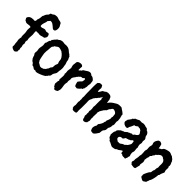

<svg xmlns="http://www.w3.org/2000/svg" viewBox="136 -1878 3028 3028"><g transform="rotate(45 1649.5 -364.5)"><path d="M438 -627.9Q425.3 -627.9 412.8 -638.4Q400.4 -648.9 386 -661.9Q371.6 -674.8 354.7 -685.3Q337.9 -695.8 315.9 -695.8Q305.2 -695.8 301.3 -692.1Q297.4 -688.5 293 -680.2Q290 -673.3 283.2 -668.7Q276.4 -664.1 273.9 -657.2Q272.5 -651.9 272.5 -646Q272.5 -640.1 271 -633.8Q268.1 -623 264.4 -613Q260.7 -603 257.6 -592.8Q254.4 -582.5 252.2 -572Q250 -561.5 250 -549.8Q250 -543.9 250.5 -538.6Q251 -533.2 252 -527.8Q260.7 -522 272 -522Q280.8 -522 288.8 -524.4Q296.9 -526.9 304.9 -530Q313 -533.2 321.5 -535.6Q330.1 -538.1 338.9 -538.1Q349.6 -538.1 359.6 -533Q369.6 -527.8 380.9 -527.8Q390.1 -527.8 398.4 -531Q406.7 -534.2 416 -534.2Q424.3 -534.2 432.1 -527.8Q434.1 -526.9 437 -521.7Q439.9 -516.6 442.4 -510Q444.8 -503.4 446.5 -497.1Q448.2 -490.7 448.2 -487.8Q448.2 -472.7 439.9 -459.2Q431.6 -445.8 421.9 -435.1H419.9Q409.7 -435.1 399.7 -432.4Q389.6 -429.7 379.9 -426.5Q370.1 -423.3 360.4 -420.7Q350.6 -418 339.8 -418Q331.1 -418 322 -419.9Q313 -421.9 304.2 -421.9Q293 -421.9 281 -419.9Q269 -418 257.8 -421.9Q254.9 -413.1 254.9 -402.8Q254.9 -387.2 258.1 -371.3Q261.2 -355.5 261.2 -339.8Q261.2 -321.3 259 -303Q256.8 -284.7 256.8 -266.1Q256.8 -254.9 258.5 -243.7Q260.3 -232.4 264.2 -222.2Q261.7 -213.9 259.8 -206.1Q257.8 -198.2 257.8 -189Q257.8 -179.2 262.9 -169.9Q268.1 -160.6 268.1 -149.9Q268.1 -143.1 266.1 -137Q264.2 -130.9 264.2 -125Q264.2 -111.3 269 -98.4Q273.9 -85.4 273.9 -71.8Q273.9 -64.5 271 -57.1Q273.4 -51.8 275.1 -45.7Q276.9 -39.6 280.8 -35.2Q274.9 -21.5 275.9 -9Q276.9 3.4 276.9 17.1Q272.9 21 268.6 26.1Q264.2 31.2 258.8 35.9Q253.4 40.5 247.6 43.7Q241.7 46.9 235.8 46.9Q228.5 46.9 217.3 43.9Q206.1 41 195.3 35.6Q184.6 30.3 176.8 22.9Q168.9 15.6 168.9 6.8Q168.9 1.5 169.9 -4.2Q170.9 -9.8 170.9 -15.1Q170.9 -25.4 168.2 -35.9Q165.5 -46.4 164.1 -57.1Q163.1 -68.4 163.3 -79.6Q163.6 -90.8 161.1 -102.1Q160.2 -107.9 157.5 -113.8Q154.8 -119.6 154.8 -125Q154.8 -128.9 156.5 -131.6Q158.2 -134.3 158.2 -138.2Q158.2 -142.6 157.7 -147Q157.2 -151.4 157.2 -155.8Q157.2 -162.1 158.7 -168.5Q160.2 -174.8 164.1 -180.2Q156.2 -201.2 156.7 -223.1Q157.2 -245.1 157.2 -267.1Q157.2 -278.8 155.8 -289.3Q154.3 -299.8 152.6 -309.3Q150.9 -318.8 149.4 -327.9Q147.9 -336.9 147.9 -346.2Q147.9 -360.4 149.4 -374Q150.9 -387.7 151.9 -401.9Q141.1 -409.2 127 -409.2Q112.8 -409.2 98.9 -406Q85 -402.8 70.8 -402.8Q63.5 -402.8 56.2 -404.3Q48.8 -405.8 42 -409.2L39.1 -415Q36.6 -416 34.9 -415.5Q33.2 -415 30.8 -415Q26.9 -415 22.2 -420.4Q17.6 -425.8 13.4 -433.1Q9.3 -440.4 5.6 -447.3Q2 -454.1 0 -457Q2.9 -475.1 12.5 -487.3Q22 -499.5 35.4 -506.8Q48.8 -514.2 65.2 -517.1Q81.5 -520 98.1 -520Q105.5 -520 113.5 -519.8Q121.6 -519.5 128.9 -518.1Q133.8 -520.5 136.7 -526.1Q139.6 -531.7 141.1 -538.6Q142.6 -545.4 142.6 -552.2Q142.6 -559.1 142.1 -564Q153.3 -585 156.5 -610.8Q159.7 -636.7 161.1 -660.2Q168 -667 170.9 -675.5Q173.8 -684.1 176.8 -692.9Q181.6 -706.1 187.3 -713.9Q192.9 -721.7 198 -727.1Q203.1 -732.4 207.8 -736.8Q212.4 -741.2 215.8 -747.1Q217.8 -750.5 218.5 -754.6Q219.2 -758.8 220 -762.7Q220.7 -766.6 221.9 -770Q223.1 -773.4 226.1 -775.9Q231.9 -782.2 240 -783.7Q248 -785.2 254.9 -789.1Q261.2 -792.5 264.9 -795.9Q268.6 -799.3 271.7 -802.2Q274.9 -805.2 279.5 -807.6Q284.2 -810.1 293 -812Q302.7 -813.5 311.8 -814.7Q320.8 -815.9 330.1 -815.9Q338.9 -815.9 346.7 -814Q354.5 -812 362.1 -809.1Q369.6 -806.2 377.2 -803.2Q384.8 -800.3 393.1 -798.8Q400.4 -797.9 408.2 -796.6Q416 -795.4 423.3 -793.2Q430.7 -791 437 -787.1Q443.4 -783.2 448.2 -775.9Q451.2 -772.9 451.7 -768.3Q452.1 -763.7 455.1 -759.8Q466.3 -744.1 472.2 -730.5Q478 -716.8 478 -695.8Q478 -685.5 476.8 -673.6Q475.6 -661.6 471.4 -651.4Q467.3 -641.1 459.5 -634.5Q451.7 -627.9 438 -627.9Z M967.8 -294.9Q967.8 -276.9 965.1 -262Q962.4 -247.1 960 -230Q958.5 -219.2 958.7 -209Q959 -198.7 956.5 -188Q954.1 -179.7 949.7 -172.1Q945.3 -164.6 940.4 -157.2Q935.5 -149.9 930.9 -142.3Q926.3 -134.8 923.8 -127Q921.9 -120.6 921.1 -113.8Q920.4 -106.9 918.9 -100.1Q917.5 -93.3 915 -86.9Q912.6 -80.6 907.7 -75.2Q904.8 -71.3 900.1 -69.1Q895.5 -66.9 891.6 -63Q887.7 -58.6 886.7 -53Q885.7 -47.4 882.8 -43H876Q873.5 -40.5 873 -37.1Q872.6 -33.7 869.6 -29.8Q863.8 -23.9 852.1 -16.6Q840.3 -9.3 825.7 -2Q811 5.4 794.4 12.2Q777.8 19 762.5 24.4Q747.1 29.8 733.6 33Q720.2 36.1 711.9 36.1Q705.6 36.1 702.9 34.9Q700.2 33.7 698.7 32Q697.3 30.3 695.8 29.1Q694.3 27.8 689.9 27.8Q683.6 27.8 677.7 29.3Q671.9 30.8 666 30.8Q658.2 30.8 651.6 26.1Q645 21.5 637.7 16.1Q630.4 10.7 621.1 6.1Q611.8 1.5 598.6 2Q596.7 -0.5 593.5 -5.1Q590.3 -9.8 587.2 -14.6Q584 -19.5 580.8 -23.7Q577.6 -27.8 575.7 -29.8Q571.8 -33.7 566.7 -34.9Q561.5 -36.1 556.6 -40Q554.2 -41.5 553.5 -44.4Q552.7 -47.4 549.8 -49.8Q547.4 -51.3 544.9 -51Q542.5 -50.8 541 -53.2Q539.1 -54.7 537.8 -58.1Q536.6 -61.5 535.2 -65.2Q533.7 -68.8 531.5 -71.8Q529.3 -74.7 524.9 -75.2Q524.9 -82.5 521 -88.6Q517.1 -94.7 514.6 -101.1Q512.2 -107.9 511.5 -114.5Q510.7 -121.1 507.8 -127Q505.4 -132.8 502 -137.2Q498.5 -141.6 495.4 -145.5Q492.2 -149.4 490 -154.5Q487.8 -159.7 487.8 -167Q487.8 -177.7 489.7 -188Q491.7 -198.2 491.7 -209Q491.7 -220.2 488.3 -231.4Q484.9 -242.7 484.9 -254.9Q484.9 -277.8 490.2 -300Q495.6 -322.3 495.6 -345.2Q495.6 -355 493.2 -364Q490.7 -373 490.7 -382.8Q490.7 -389.6 493.2 -396.5Q495.6 -403.3 502 -408.2Q502.9 -409.7 502.4 -411.6Q502 -413.6 502 -415Q502 -416.5 503.4 -420.9Q504.9 -425.3 506.6 -430.4Q508.3 -435.5 509.8 -440.9Q511.2 -446.3 511.7 -449.2Q512.2 -454.1 513.9 -457Q515.6 -460 518.3 -462.2Q521 -464.4 523.4 -466.6Q525.9 -468.8 527.8 -472.2Q531.7 -479 530.8 -486.6Q529.8 -494.1 533.7 -501L541 -503.9Q544.4 -511.7 546.4 -514.6Q548.3 -517.6 549.8 -518.8Q551.3 -520 552.7 -520.5Q554.2 -521 556.6 -523.9Q558.1 -525.4 558.1 -528.1Q558.1 -530.8 559.6 -533.2Q562 -537.1 567.4 -539.6Q572.8 -542 575.7 -545.9Q578.6 -549.8 580.3 -554.4Q582 -559.1 585.9 -562Q590.3 -566.4 598.1 -568.8Q606 -571.3 611.8 -575.2Q617.2 -579.1 620.8 -583.7Q624.5 -588.4 630.9 -590.8Q634.3 -592.3 640.6 -594.2Q647 -596.2 654.1 -597.7Q661.1 -599.1 667.5 -600.1Q673.8 -601.1 677.7 -601.1Q689 -601.1 699.5 -598.1Q710 -595.2 720.7 -595.2Q730 -595.2 738.3 -596.7Q746.6 -598.1 754.9 -598.1Q775.9 -598.1 791.3 -594Q806.6 -589.8 818.1 -583.3Q829.6 -576.7 838.6 -568.8Q847.7 -561 855.5 -554Q863.3 -546.9 871.1 -541Q878.9 -535.2 888.7 -533.2Q891.6 -523.9 899.7 -519Q907.7 -514.2 914.6 -507.8Q915.5 -500 918.5 -493.2Q921.4 -486.3 924.8 -479.7Q928.2 -473.1 931.6 -466.8Q935.1 -460.4 937 -453.1Q939.5 -445.3 939 -438Q938.5 -430.7 940.9 -423.8Q943.8 -412.1 948.7 -401.1Q953.6 -390.1 956.5 -378.9Q958.5 -371.6 958.5 -364.3Q958.5 -356.9 960 -350.1Q962.9 -335 965.3 -322.8Q967.8 -310.5 967.8 -294.9ZM865.7 -300.8Q865.7 -307.6 862.5 -312.7Q859.4 -317.9 856.9 -324.2Q851.6 -338.4 851.3 -354.2Q851.1 -370.1 846.7 -384.8Q843.8 -395 835 -408.2Q826.2 -421.4 814.9 -434.1Q803.7 -446.8 791.7 -457.3Q779.8 -467.8 770 -472.2L765.6 -479Q762.7 -480.5 758.3 -480.5Q753.9 -480.5 750 -481.9Q738.8 -485.8 728.5 -490Q718.3 -494.1 705.6 -494.1Q689 -494.1 679.7 -489Q670.4 -483.9 663.6 -477.8Q656.7 -471.7 650.4 -466.6Q644 -461.4 633.8 -461.9Q633.8 -454.1 630.6 -448.5Q627.4 -442.9 623 -438Q618.7 -433.1 614.3 -428.2Q609.9 -423.3 607.9 -417Q606.9 -413.1 605.7 -402.3Q604.5 -391.6 603.5 -378.7Q602.5 -365.7 602.1 -354Q601.6 -342.3 601.6 -336.9Q601.6 -334.5 600.6 -332Q599.6 -329.6 598.6 -327.1Q597.7 -313 597.2 -298.6Q596.7 -284.2 596.7 -270Q596.7 -264.6 598.1 -253.7Q599.6 -242.7 602.1 -228.8Q604.5 -214.8 607.4 -199.5Q610.4 -184.1 613.5 -170.4Q616.7 -156.7 619.6 -145.8Q622.6 -134.8 625 -129.9Q627.4 -124.5 630.9 -121.6Q634.3 -118.7 636.7 -113.8Q638.2 -111.3 638.2 -108.9Q638.2 -106.4 640.6 -104Q645.5 -98.6 652.6 -95.7Q659.7 -92.8 666 -87.9Q673.8 -85.9 677.2 -82.8Q680.7 -79.6 684.8 -76.4Q689 -73.2 696 -71Q703.1 -68.8 718.8 -68.8Q726.6 -68.8 728.8 -70.8Q731 -72.8 736.8 -75.2Q742.2 -77.6 747.6 -77.6Q752.9 -77.6 756.8 -79.1Q765.1 -87.9 776.6 -95.7Q788.1 -103.5 794.9 -113.8Q797.4 -117.2 796.9 -120.6Q796.4 -124 798.8 -127Q800.3 -129.4 803.2 -129.9Q806.2 -130.4 807.6 -132.8Q814.5 -142.6 817.6 -155.5Q820.8 -168.5 827.6 -179.2Q830.6 -184.6 835.9 -188.2Q841.3 -191.9 843.8 -198.2Q845.7 -203.6 846.7 -210.4Q847.7 -217.3 847.9 -224.6Q848.1 -231.9 848.4 -239.3Q848.6 -246.6 849.6 -252.9Q850.6 -258.3 853.3 -264.9Q856 -271.5 858.6 -278.1Q861.3 -284.7 863.5 -290.8Q865.7 -296.9 865.7 -300.8Z M1451.7 -435.1Q1451.7 -425.8 1448.5 -417Q1445.3 -408.2 1445.3 -398.9Q1444.3 -391.6 1444.8 -384Q1445.3 -376.5 1445.3 -369.1Q1445.3 -363.3 1443.4 -356Q1441.4 -348.6 1439.2 -341.6Q1437 -334.5 1435.8 -328.4Q1434.6 -322.3 1435.5 -317.9Q1428.7 -312.5 1425 -307.4Q1421.4 -302.2 1422.4 -293Q1416.5 -290.5 1413.3 -287.8Q1410.2 -285.2 1403.3 -286.1Q1399.4 -277.3 1393.6 -270.5Q1387.7 -263.7 1380.6 -257.8Q1373.5 -252 1366 -246.3Q1358.4 -240.7 1351.6 -234.9Q1340.8 -237.3 1330.6 -237.3Q1320.3 -237.3 1309.6 -241.2Q1298.3 -256.3 1293.2 -276.6Q1288.1 -296.9 1283.7 -314.9Q1285.2 -318.8 1291.5 -327.4Q1297.9 -335.9 1305.9 -345.2Q1314 -354.5 1321.3 -361.8Q1328.6 -369.1 1332.5 -370.1Q1335 -381.3 1338.9 -392.1Q1342.8 -402.8 1342.8 -415Q1342.8 -429.2 1332.5 -438Q1321.3 -435.5 1314.9 -428Q1308.6 -420.4 1300.3 -415Q1292 -415 1285.6 -413.1Q1279.3 -411.1 1271.5 -412.1Q1266.6 -411.1 1264.2 -408Q1261.7 -404.8 1259.3 -401.4Q1256.8 -397.9 1252.9 -394.5Q1249 -391.1 1241.7 -389.2Q1241.2 -388.2 1240 -385.7Q1238.8 -383.3 1237.1 -380.4Q1235.4 -377.4 1234.1 -374.5Q1232.9 -371.6 1232.4 -370.1H1225.6Q1221.7 -364.7 1219.5 -358.9Q1217.3 -353 1212.4 -347.2Q1208 -340.8 1202.1 -333.3Q1196.3 -325.7 1190.7 -317.4Q1185.1 -309.1 1181.4 -300.5Q1177.7 -292 1177.7 -283.2Q1177.7 -277.8 1179.2 -273.2Q1180.7 -268.6 1180.7 -264.2Q1180.7 -253.4 1177.5 -242.9Q1174.3 -232.4 1174.3 -222.2Q1174.3 -215.3 1176 -208.5Q1177.7 -201.7 1177.7 -194.8Q1177.7 -184.6 1174.1 -174.8Q1170.4 -165 1170.4 -153.8Q1170.4 -141.1 1172.1 -128.7Q1173.8 -116.2 1176 -103.5Q1178.2 -90.8 1179.9 -77.9Q1181.6 -64.9 1181.6 -51.8Q1181.6 -35.2 1176.5 -22Q1171.4 -8.8 1167.5 6.8Q1157.7 13.7 1144.3 20.8Q1130.9 27.8 1118.7 27.8Q1108.9 27.8 1103.5 22Q1098.1 16.1 1096.7 6.8Q1084.5 2.4 1074.7 -5.9Q1074.2 -12.2 1071 -17.6Q1067.9 -22.9 1064.2 -28.3Q1060.5 -33.7 1057.6 -39.8Q1054.7 -45.9 1054.7 -54.2Q1054.7 -63 1057.1 -72Q1059.6 -81.1 1059.6 -90.8Q1059.6 -94.2 1059.1 -96.9Q1058.6 -99.6 1058.6 -102.1Q1058.6 -105.5 1060.1 -107.9Q1061.5 -110.4 1063 -112.5Q1064.5 -114.7 1065.9 -117.2Q1067.4 -119.6 1067.4 -124Q1067.4 -127 1065.9 -129.2Q1064.5 -131.3 1062.5 -133.5Q1060.5 -135.7 1059.1 -138.4Q1057.6 -141.1 1057.6 -145Q1057.6 -164.6 1060.1 -183.3Q1062.5 -202.1 1062.5 -222.2Q1062.5 -233.9 1060.8 -245.6Q1059.1 -257.3 1051.8 -267.1Q1054.7 -271 1055.7 -275.6Q1056.6 -280.3 1056.6 -285.2Q1056.6 -296.9 1054.2 -308.8Q1051.8 -320.8 1051.8 -333Q1051.8 -344.2 1055.2 -354Q1058.6 -363.8 1058.6 -380.9Q1058.6 -385.7 1060.1 -390.1Q1061.5 -394.5 1061.5 -398.9Q1061.5 -400.9 1059.6 -406.7Q1057.6 -412.6 1054.9 -420.9Q1052.2 -429.2 1050.3 -439.2Q1048.3 -449.2 1048.3 -460Q1048.3 -470.7 1051.5 -482.7Q1054.7 -494.6 1054.7 -512.2Q1054.7 -524.4 1061.8 -533.2Q1068.8 -542 1079.6 -547.4Q1090.3 -552.7 1102.3 -555.4Q1114.3 -558.1 1124.5 -558.1Q1138.2 -558.1 1149.9 -552.5Q1161.6 -546.9 1167.5 -534.2Q1166.5 -519 1165 -503.7Q1163.6 -488.3 1164.6 -473.1V-457Q1171.9 -457 1176.5 -460.7Q1181.2 -464.4 1184.8 -469Q1188.5 -473.6 1192.6 -477.8Q1196.8 -481.9 1203.6 -482.9Q1206.5 -491.2 1211.9 -498.3Q1217.3 -505.4 1222.7 -512.2Q1236.3 -518.1 1248 -526.6Q1259.8 -535.2 1271.5 -543.2Q1283.2 -551.3 1296.1 -557.1Q1309.1 -563 1325.7 -563Q1339.4 -563 1350.3 -556.6Q1361.3 -550.3 1370.6 -541H1375.5Q1389.6 -541 1402.3 -534.4Q1415 -527.8 1425.3 -518.1Q1434.6 -509.8 1439 -503.7Q1443.4 -497.6 1445.1 -491.2Q1446.8 -484.9 1447 -476.8Q1447.3 -468.8 1448.7 -457Q1449.7 -451.2 1450.7 -445.8Q1451.7 -440.4 1451.7 -435.1Z M2171.4 -252Q2171.4 -243.7 2169.7 -236.3Q2168 -229 2162.6 -222.2V-210.9Q2162.6 -192.9 2156.7 -174.6Q2150.9 -156.2 2139.6 -142.1Q2140.6 -137.7 2140.6 -133.3Q2140.6 -128.9 2140.6 -125Q2140.6 -106.9 2137.2 -96.7Q2133.8 -86.4 2128.9 -79.8Q2124 -73.2 2118.9 -68.1Q2113.8 -63 2110.4 -55.2Q2104.5 -41 2103.8 -24.7Q2103 -8.3 2100.6 6.8Q2092.3 17.6 2085.2 29.3Q2078.1 41 2070.1 52Q2062 63 2052.2 72Q2042.5 81.1 2029.3 86.9Q2023.9 85 2017.8 84.5Q2011.7 84 2005.1 83.5Q1998.5 83 1992.4 81.8Q1986.3 80.6 1981.4 77.1Q1974.1 64.5 1969.2 50.3Q1964.4 36.1 1964.4 21Q1964.4 16.6 1965.8 9.5Q1967.3 2.4 1969.5 -5.1Q1971.7 -12.7 1974.1 -19.3Q1976.6 -25.9 1978.5 -28.8Q1980 -31.2 1981.7 -31.5Q1983.4 -31.7 1984.4 -35.2Q1985.8 -38.6 1986.3 -43.7Q1986.8 -48.8 1986.8 -54.2Q1986.8 -59.6 1986.8 -64.7Q1986.8 -69.8 1987.3 -74.2Q1991.7 -78.6 1998.3 -87.6Q2004.9 -96.7 2011 -106.9Q2017.1 -117.2 2022.2 -126.7Q2027.3 -136.2 2029.3 -142.1Q2031.2 -147 2032 -152.8Q2032.7 -158.7 2033.4 -164.1Q2034.2 -169.4 2036.1 -174.6Q2038.1 -179.7 2042.5 -184.1V-212.9Q2043.9 -213.4 2046.1 -217.8Q2048.3 -222.2 2051 -228.5Q2053.7 -234.9 2056.2 -242.7Q2058.6 -250.5 2060.8 -257.3Q2063 -264.2 2064.2 -269.5Q2065.4 -274.9 2065.4 -276.9Q2065.4 -283.2 2064 -288.6Q2062.5 -293.9 2062.5 -299.8Q2062.5 -305.2 2065.4 -309.3Q2068.4 -313.5 2068.4 -318.8Q2068.4 -320.8 2067.4 -329.3Q2066.4 -337.9 2065.4 -347.7Q2064.5 -357.4 2063.5 -365.2Q2062.5 -373 2062.5 -374Q2059.1 -382.8 2051.3 -389.9Q2043.5 -397 2033.7 -402.1Q2023.9 -407.2 2013.7 -410.2Q2003.4 -413.1 1994.6 -413.1Q1988.3 -413.1 1983.2 -409.7Q1978 -406.2 1973.6 -401.1Q1969.2 -396 1965.6 -390.1Q1961.9 -384.3 1958.5 -379.9V-374H1952.6Q1946.3 -366.7 1942.6 -359.4Q1939 -352.1 1936.5 -345.5Q1934.1 -338.9 1931.9 -332.8Q1929.7 -326.7 1926.3 -321.8Q1923.8 -318.8 1918.7 -315.9Q1913.6 -313 1910.6 -310.1V-303.2Q1907.2 -300.8 1903.8 -300.3Q1900.4 -299.8 1897.5 -296.9L1891.6 -284.2Q1883.8 -270 1874 -256.6Q1864.3 -243.2 1858.4 -229Q1856.9 -225.1 1857.4 -220.9Q1857.9 -216.8 1855.5 -212.9Q1854 -209 1851.8 -207.3Q1849.6 -205.6 1849.6 -201.2Q1849.6 -196.3 1851.1 -192.4Q1852.5 -188.5 1852.5 -184.1Q1852.5 -165.5 1851.1 -146.5Q1849.6 -127.4 1849.6 -108.9Q1849.6 -100.6 1851.1 -92.5Q1852.5 -84.5 1852.5 -77.1Q1849.6 -71.3 1849.6 -64Q1849.6 -54.2 1852.5 -43.9Q1855.5 -33.7 1855.5 -22.9Q1855.5 -16.6 1853.5 -10.5Q1851.6 -4.4 1849.6 1.5Q1847.7 7.3 1845.9 13.4Q1844.2 19.5 1845.2 25.9Q1833.5 38.1 1822.3 45.7Q1811 53.2 1792.5 53.2Q1788.6 53.2 1785.4 52.5Q1782.2 51.8 1778.3 51.8Q1770.5 46.4 1766.8 39.8Q1763.2 33.2 1761.5 26.1Q1759.8 19 1758.8 11.7Q1757.8 4.4 1755.4 -2.9Q1754.4 -4.9 1752.9 -6.3Q1751.5 -7.8 1749.8 -9.5Q1748 -11.2 1746.8 -14.2Q1745.6 -17.1 1745.6 -22.9Q1745.6 -30.8 1747.6 -37.6Q1749.5 -44.4 1749.5 -51.8Q1749.5 -57.1 1748 -62.5Q1746.6 -67.9 1746.6 -74.2Q1746.6 -78.6 1748 -83Q1749.5 -87.4 1749.5 -91.8Q1749.5 -99.6 1746.1 -106.9Q1742.7 -114.3 1742.7 -122.1Q1742.7 -129.4 1745.4 -135.3Q1748 -141.1 1749.5 -147.9Q1746.6 -150.9 1746.6 -154.8Q1746.6 -158.7 1748 -162.6Q1749.5 -166.5 1749.5 -170.9Q1749.5 -181.6 1746.1 -192.1Q1742.7 -202.6 1742.7 -213.9Q1742.7 -223.1 1744.6 -232.4Q1746.6 -241.7 1746.6 -251Q1745.6 -264.6 1745.6 -278.1Q1745.6 -291.5 1745.6 -305.2Q1745.6 -319.3 1745.6 -333Q1745.6 -346.7 1746.6 -360.8Q1746.6 -366.2 1748 -371.3Q1749.5 -376.5 1749.5 -381.8Q1749.5 -385.7 1747.3 -388.2Q1745.1 -390.6 1742.7 -393.1Q1740.2 -401.4 1741 -409.9Q1741.7 -418.5 1736.3 -425.8H1732.4Q1729.5 -425.8 1729.5 -420.7Q1729.5 -415.5 1729.5 -413.1Q1727.1 -408.2 1723.6 -404.3Q1720.2 -400.4 1717 -396.5Q1713.9 -392.6 1710.9 -387.9Q1708 -383.3 1707.5 -377Q1701.7 -376.5 1698 -373.3Q1694.3 -370.1 1691.9 -365.7Q1689.5 -361.3 1687.3 -356.4Q1685.1 -351.6 1681.6 -348.1Q1679.2 -345.7 1676.5 -345Q1673.8 -344.2 1671.4 -341.8Q1664.1 -333 1658.2 -322.3Q1652.3 -311.5 1642.6 -303.2Q1642.6 -295.4 1639.6 -288.3Q1636.7 -281.2 1632.8 -274.2Q1628.9 -267.1 1625.2 -260Q1621.6 -252.9 1620.6 -245.1Q1617.2 -229.5 1618.9 -212.6Q1620.6 -195.8 1620.6 -180.2V-71.8Q1620.6 -56.6 1619.1 -42Q1617.7 -27.3 1617.7 -13.2Q1617.7 -3.9 1619.1 4.4Q1620.6 12.7 1620.6 22Q1620.6 30.3 1617.7 39.1Q1609.4 47.4 1595.5 49.6Q1581.5 51.8 1570.3 51.8Q1552.2 51.8 1545.4 48.3Q1538.6 44.9 1535.6 40.3Q1532.7 35.6 1530.8 30.8Q1528.8 25.9 1520.5 22.9Q1520.5 21.5 1521 19.5Q1521.5 17.6 1521.5 16.1Q1521.5 9.8 1519.5 4.4Q1517.6 -1 1517.6 -6.8Q1517.6 -16.1 1520.5 -23.4Q1523.4 -30.8 1523.4 -40Q1523.4 -55.2 1520.5 -70.1Q1517.6 -85 1517.6 -100.1Q1517.6 -107.4 1520.5 -114Q1523.4 -120.6 1523.4 -127.9Q1523.4 -132.3 1522 -136.5Q1520.5 -140.6 1520.5 -145Q1520.5 -149.4 1522 -153.8Q1523.4 -158.2 1523.4 -162.1Q1523.4 -170.9 1521 -179Q1518.6 -187 1518.6 -195.8Q1518.6 -203.6 1520 -210.9Q1521.5 -218.3 1521.5 -226.1Q1521.5 -244.1 1519 -261.5Q1516.6 -278.8 1517.6 -296.9Q1518.6 -333.5 1517.1 -369.1Q1515.6 -404.8 1515.6 -440.9Q1515.6 -462.4 1516.6 -483.6Q1517.6 -504.9 1520.5 -525.9Q1532.2 -536.6 1538.1 -542.5Q1543.9 -548.3 1549.8 -551Q1555.7 -553.7 1564.2 -554.2Q1572.8 -554.7 1590.3 -555.2H1597.7Q1600.6 -549.3 1604.5 -543.7Q1608.4 -538.1 1612.1 -532.2Q1615.7 -526.4 1618.2 -520.3Q1620.6 -514.2 1620.6 -506.8Q1620.6 -498 1619.1 -489Q1617.7 -480 1617.7 -471.2Q1617.7 -461.4 1618.4 -451.2Q1619.1 -440.9 1623.5 -432.1H1625.5Q1627.4 -432.1 1633.8 -439.9Q1640.1 -447.8 1646.7 -458Q1653.3 -468.3 1658.9 -477.8Q1664.6 -487.3 1665.5 -490.2Q1668.5 -493.7 1673.8 -496.6Q1679.2 -499.5 1685.3 -502.7Q1691.4 -505.9 1697.3 -509Q1703.1 -512.2 1707.5 -516.1Q1710 -518.6 1711.7 -521Q1713.4 -523.4 1716.3 -525.9Q1719.7 -527.3 1723.4 -527.6Q1727.1 -527.8 1730.5 -528.3Q1733.9 -528.8 1737.1 -530.3Q1740.2 -531.7 1742.7 -535.2Q1752.9 -534.7 1763.4 -534.7Q1773.9 -534.7 1784.2 -533.2Q1794.4 -531.7 1803.7 -527.8Q1813 -523.9 1820.3 -516.1Q1824.7 -511.7 1827.1 -505.9Q1829.6 -500 1831.5 -493.9Q1833.5 -487.8 1835.9 -481.9Q1838.4 -476.1 1842.3 -471.2V-459Q1842.3 -446.8 1845.2 -435.5Q1848.1 -424.3 1849.6 -413.1Q1854 -413.6 1856.7 -416Q1859.4 -418.5 1861.1 -421.9Q1862.8 -425.3 1864.5 -429Q1866.2 -432.6 1868.7 -435.1Q1879.4 -448.7 1892.1 -459.2Q1904.8 -469.7 1918.2 -479Q1931.6 -488.3 1946 -496.3Q1960.4 -504.4 1974.6 -513.2Q1981.9 -517.1 1991.5 -519.3Q2001 -521.5 2011.2 -522.2Q2021.5 -522.9 2031.2 -522.9Q2041 -522.9 2049.3 -522.9Q2056.6 -522.9 2061 -521.5Q2065.4 -520 2068.8 -517.8Q2072.3 -515.6 2075.7 -512.5Q2079.1 -509.3 2084.5 -505.9Q2097.7 -497.6 2105.5 -492.4Q2113.3 -487.3 2119.6 -482.7Q2126 -478 2133.3 -471.7Q2140.6 -465.3 2152.3 -455.1Q2152.3 -451.2 2151.9 -447.5Q2151.4 -443.8 2151.4 -439.9Q2151.4 -436 2152.6 -433.3Q2153.8 -430.7 2155 -427.7Q2156.2 -424.8 2157.5 -420.2Q2158.7 -415.5 2158.7 -407.2Q2158.7 -404.3 2159.4 -402.6Q2160.2 -400.9 2161.4 -399.7Q2162.6 -398.4 2163.6 -397Q2164.6 -395.5 2165.5 -393.1L2171.4 -332Q2171.4 -325.2 2168.5 -319.1Q2165.5 -313 2165.5 -306.2Q2165.5 -292.5 2168.5 -279.1Q2171.4 -265.6 2171.4 -252Z M2697.3 -69.8Q2695.8 -62.5 2693.6 -57.4Q2691.4 -52.2 2689.7 -47.1Q2688 -42 2687.3 -36.1Q2686.5 -30.3 2687.5 -22Q2683.1 -19.5 2681.2 -15.4Q2679.2 -11.2 2678 -6.6Q2676.8 -2 2675.5 2.9Q2674.3 7.8 2671.4 11.2Q2660.6 7.8 2649.9 8.3Q2639.2 8.8 2628.4 8.8Q2617.2 8.8 2611.3 7.1Q2605.5 5.4 2597.2 -2Q2591.3 -7.8 2585.7 -6.8Q2580.1 -5.9 2575.4 -6.3Q2570.8 -6.8 2568.1 -12.9Q2565.4 -19 2565.4 -38.1Q2565.4 -41 2564.9 -44.4Q2564.5 -47.9 2561.5 -50.8Q2548.8 -47.9 2538.1 -40.3Q2527.3 -32.7 2517.6 -24.7Q2507.8 -16.6 2498 -10.7Q2488.3 -4.9 2477.5 -5.9Q2472.2 -0.5 2467.3 4.9Q2462.4 10.3 2455.6 14.2Q2452.1 15.6 2444.1 17.6Q2436 19.5 2427.2 21Q2418.5 22.5 2410.2 23.7Q2401.9 24.9 2398.4 24.9Q2388.2 24.9 2374.5 18.3Q2360.8 11.7 2347.4 4.4Q2334 -2.9 2322.3 -8.5Q2310.5 -14.2 2303.2 -12.2Q2297.9 -16.6 2295.4 -23.2Q2293 -29.8 2287.6 -35.2Q2281.2 -40.5 2273.9 -43.9Q2266.6 -47.4 2261.2 -54.2Q2257.8 -59.1 2256.1 -64.7Q2254.4 -70.3 2252.7 -76.4Q2251 -82.5 2248.8 -88.4Q2246.6 -94.2 2242.2 -99.1Q2244.1 -107.4 2244.6 -119.6Q2245.1 -131.8 2246.3 -144.3Q2247.6 -156.7 2250.7 -167.5Q2253.9 -178.2 2261.2 -183.1V-187Q2261.2 -202.1 2266.1 -211.7Q2271 -221.2 2278.3 -228.8Q2285.6 -236.3 2294.4 -243.2Q2303.2 -250 2310.5 -259.8Q2314.9 -263.2 2319.8 -262.5Q2324.7 -261.7 2329.6 -264.2L2332.5 -270Q2335 -271 2336.9 -270.5Q2338.9 -270 2340.3 -270Q2342.8 -270 2345.2 -272Q2347.7 -273.9 2350.1 -276.1Q2352.5 -278.3 2355.2 -280.3Q2357.9 -282.2 2361.3 -282.2Q2362.8 -282.2 2364.7 -281.5Q2366.7 -280.8 2368.2 -279.8Q2371.6 -285.2 2376.2 -289.3Q2380.9 -293.5 2385.7 -297.4Q2390.6 -301.3 2395.3 -305.4Q2399.9 -309.6 2403.3 -314.9Q2405.3 -314 2409.2 -314Q2413.6 -314 2416 -316.2Q2418.5 -318.4 2421.1 -321Q2423.8 -323.7 2427.2 -325.9Q2430.7 -328.1 2437.5 -328.1Q2439 -328.1 2443.4 -330.1Q2447.8 -332 2452.6 -334.7Q2457.5 -337.4 2461.9 -340.1Q2466.3 -342.8 2468.3 -344.2L2473.6 -345.2Q2478 -345.2 2481.9 -343.5Q2485.8 -341.8 2490.2 -340.8Q2496.6 -347.2 2502.9 -353Q2509.3 -358.9 2513.2 -367.2Q2519.5 -369.1 2527.8 -374.5Q2536.1 -379.9 2543.7 -386.7Q2551.3 -393.6 2556.4 -401.6Q2561.5 -409.7 2561.5 -417Q2561.5 -424.8 2557.4 -432.1Q2553.2 -439.5 2547.9 -446.5Q2542.5 -453.6 2537.1 -460.9Q2531.7 -468.3 2529.3 -476.1H2527.3Q2521.5 -476.1 2516.8 -481.7Q2512.2 -487.3 2506.3 -488.8Q2501.5 -490.7 2496.1 -490.7Q2490.7 -490.7 2485.4 -490.7Q2480 -490.7 2474.9 -491.7Q2469.7 -492.7 2465.3 -496.1Q2455.6 -494.1 2449.7 -489Q2443.8 -483.9 2438 -478.5Q2432.1 -473.1 2424.3 -469.5Q2416.5 -465.8 2403.3 -466.8Q2394.5 -448.7 2387.5 -429.2Q2380.4 -409.7 2368.2 -393.1Q2365.2 -382.3 2362.5 -371.8Q2359.9 -361.3 2352.5 -354Q2342.8 -351.1 2332.5 -351.1Q2321.8 -351.1 2308.8 -355.2Q2295.9 -359.4 2284.7 -366.7Q2273.4 -374 2265.9 -384Q2258.3 -394 2258.3 -405.8Q2258.3 -418.5 2263.4 -430.9Q2268.6 -443.4 2268.6 -457Q2275.4 -459.5 2279.3 -464.8Q2283.2 -470.2 2286.4 -476.3Q2289.6 -482.4 2293.2 -487.8Q2296.9 -493.2 2303.2 -496.1V-500Q2303.2 -504.4 2305.7 -506.6Q2308.1 -508.8 2306.6 -515.1Q2329.1 -528.3 2342.3 -550.8Q2350.6 -554.7 2359.9 -557.1Q2369.1 -559.6 2377.4 -564Q2384.8 -566.9 2391.4 -572.3Q2397.9 -577.6 2406.2 -580.1Q2418.5 -582.5 2430.4 -580.8Q2442.4 -579.1 2453.6 -579.1Q2463.4 -579.1 2470.5 -583Q2477.5 -586.9 2487.3 -586.9Q2497.1 -586.9 2506.8 -585.7Q2516.6 -584.5 2526.4 -583Q2530.8 -582 2534.4 -579.8Q2538.1 -577.6 2542.5 -576.2Q2557.6 -573.2 2564.5 -573Q2571.3 -572.8 2576.2 -570.8Q2581.1 -568.8 2586.4 -563.2Q2591.8 -557.6 2603.5 -543.9H2605.5Q2611.8 -543.9 2618.7 -539.3Q2625.5 -534.7 2631.6 -528.1Q2637.7 -521.5 2642.1 -514.4Q2646.5 -507.3 2648.4 -502Q2651.4 -494.6 2651.9 -486.1Q2652.3 -477.5 2655.3 -470.2Q2658.2 -463.4 2662.6 -457.5Q2667 -451.7 2671.1 -445.8Q2675.3 -439.9 2678.5 -433.6Q2681.6 -427.2 2681.6 -419.9Q2681.6 -410.2 2679.4 -401.1Q2677.2 -392.1 2677.2 -382.8Q2677.2 -374.5 2680.9 -366.9Q2684.6 -359.4 2684.6 -351.1Q2684.6 -340.3 2680.9 -330.6Q2677.2 -320.8 2677.2 -310.1Q2677.2 -295.9 2680.9 -281.7Q2684.6 -267.6 2690.4 -253.9Q2687.5 -245.1 2687.5 -234.9Q2687.5 -220.7 2690.4 -207.3Q2693.4 -193.8 2693.4 -180.2Q2693.4 -173.3 2691.9 -167.5Q2690.4 -161.6 2688.5 -155.8Q2686.5 -149.9 2685.1 -144Q2683.6 -138.2 2683.6 -130.9Q2683.6 -115.2 2687.5 -100.1Q2691.4 -85 2697.3 -69.8ZM2581.5 -229Q2581.5 -238.3 2580.1 -246.6Q2578.6 -254.9 2578.6 -264.2Q2578.6 -274.4 2575.2 -279.3Q2571.8 -284.2 2561.5 -283.2H2555.2Q2548.3 -276.9 2542.7 -269.5Q2537.1 -262.2 2529.3 -256.8Q2522.5 -252.4 2514.2 -250.5Q2505.9 -248.5 2500.5 -241.2H2498.5Q2491.7 -241.2 2486.8 -239Q2481.9 -236.8 2477.1 -234.6Q2472.2 -232.4 2466.6 -231Q2460.9 -229.5 2452.6 -231Q2444.8 -218.8 2437.5 -205.8Q2430.2 -192.9 2416.5 -186L2408.2 -187Q2399.4 -187.5 2390.4 -185.1Q2381.3 -182.6 2374.3 -177.7Q2367.2 -172.9 2362.8 -165.5Q2358.4 -158.2 2358.4 -147.9Q2358.4 -134.8 2362.3 -128.2Q2366.2 -121.6 2372.1 -117.4Q2377.9 -113.3 2384.8 -109.9Q2391.6 -106.4 2397.5 -99.1Q2402.8 -98.1 2408.7 -98.6Q2414.6 -99.1 2420.4 -99.1Q2424.3 -99.1 2428.5 -98.9Q2432.6 -98.6 2435.5 -96.2Q2441.4 -101.6 2445.3 -104.2Q2449.2 -106.9 2458.5 -106Q2469.7 -120.1 2486.3 -127.9Q2502.9 -135.7 2519.5 -141.1Q2520.5 -146.5 2524.2 -150.4Q2527.8 -154.3 2532.2 -157.5Q2536.6 -160.6 2541 -163.3Q2545.4 -166 2548.3 -169.9Q2551.3 -172.9 2556.9 -181.2Q2562.5 -189.5 2568.1 -199Q2573.7 -208.5 2577.6 -216.8Q2581.5 -225.1 2581.5 -229Z M3267.1 -279.8Q3264.6 -269 3260 -258.8Q3255.4 -248.5 3250.7 -238.3Q3246.1 -228 3242.4 -217.5Q3238.8 -207 3238.3 -195.8Q3237.3 -189.5 3235.4 -187.7Q3233.4 -186 3231 -184.1Q3228.5 -182.1 3226.8 -178.2Q3225.1 -174.3 3225.1 -164.1Q3225.1 -157.7 3223.6 -146Q3222.2 -134.3 3219.2 -119.9Q3216.3 -105.5 3212.6 -90.1Q3209 -74.7 3204.6 -61.3Q3200.2 -47.9 3195.6 -38.1Q3190.9 -28.3 3186 -24.9Q3184.6 -21 3184.3 -16.8Q3184.1 -12.7 3183.1 -8.8Q3182.1 -4.9 3179.9 -2Q3177.7 1 3176.3 3.9Q3171.9 16.6 3170.7 22.2Q3169.4 27.8 3167.7 31Q3166 34.2 3161.1 37.6Q3156.2 41 3144 48.8Q3139.6 52.7 3132.3 57.4Q3125 62 3119.1 62Q3110.4 62 3102.5 58.8Q3094.7 55.7 3087.4 51Q3080.1 46.4 3072.5 41.5Q3064.9 36.6 3057.1 33.2V30.8Q3057.1 26.9 3054.2 22.5Q3051.3 18.1 3051.3 14.2L3054.2 11.2Q3053.2 4.9 3051.8 -1Q3050.3 -6.8 3050.3 -13.2Q3050.3 -17.6 3055.7 -31Q3061 -44.4 3068.4 -59.6Q3075.7 -74.7 3082.8 -88.1Q3089.8 -101.6 3093.3 -106Q3097.7 -111.8 3103.5 -116.5Q3109.4 -121.1 3112.3 -127.9Q3116.2 -137.7 3116 -148.9Q3115.7 -160.2 3118.2 -169.9Q3119.6 -175.3 3123 -179.4Q3126.5 -183.6 3128.4 -189Q3131.3 -199.7 3130.1 -210.4Q3128.9 -221.2 3131.3 -231Q3132.8 -238.8 3137 -247.1Q3141.1 -255.4 3141.1 -263.2Q3141.1 -270 3139.6 -276.1Q3138.2 -282.2 3138.2 -289.1Q3138.2 -301.3 3138.7 -312.5Q3139.2 -323.7 3139.2 -335Q3139.2 -356.9 3133.5 -375.2Q3127.9 -393.6 3109.4 -404.8L3105 -412.1Q3103.5 -413.1 3102.1 -412.1Q3100.6 -411.1 3098.1 -411.1Q3095.2 -411.1 3093 -414.3Q3090.8 -417.5 3086.7 -421.1Q3082.5 -424.8 3075.4 -428Q3068.4 -431.2 3056.2 -431.2Q3040 -431.2 3028.6 -424.6Q3017.1 -418 3007.3 -408.4Q2997.6 -398.9 2988.3 -388.4Q2979 -377.9 2967.3 -370.1Q2967.8 -362.8 2965.3 -357.9Q2962.9 -353 2959.2 -348.9Q2955.6 -344.7 2951.4 -340.6Q2947.3 -336.4 2944.3 -331.1Q2942.9 -328.1 2942.9 -324.5Q2942.9 -320.8 2941.4 -317.9Q2937.5 -312 2931.4 -307.9Q2925.3 -303.7 2922.4 -295.9Q2918.9 -288.6 2918.9 -280Q2918.9 -271.5 2918 -264.2Q2918 -260.3 2916.7 -257.8Q2915.5 -255.4 2914.1 -253.2Q2912.6 -251 2911.1 -249Q2909.7 -247.1 2909.2 -244.1Q2907.7 -232.9 2907.7 -221.7Q2907.7 -210.4 2902.3 -199.2Q2906.2 -188 2910.6 -177Q2915 -166 2915 -153.8Q2915 -139.6 2910.6 -126Q2906.2 -112.3 2906.2 -98.1Q2906.2 -85.9 2912.1 -77.1Q2905.3 -58.1 2901.9 -38.3Q2898.4 -18.6 2893.1 1Q2887.2 6.3 2879.4 8.8Q2871.6 11.2 2864.3 11.2Q2850.1 11.2 2836.4 8.1Q2822.8 4.9 2809.1 3.9Q2807.6 -2 2803.5 -6.1Q2799.3 -10.3 2794.7 -14.2Q2790 -18.1 2786.6 -23.2Q2783.2 -28.3 2783.2 -36.1Q2783.2 -43 2787.4 -51.3Q2791.5 -59.6 2793 -66.9Q2793.9 -73.7 2793 -81.1Q2792 -88.4 2792 -96.2Q2792 -109.4 2796.6 -123Q2801.3 -136.7 2802.2 -150.9Q2802.7 -158.2 2802.7 -166.3Q2802.7 -174.3 2803.2 -182.4Q2803.7 -190.4 2805.4 -198.2Q2807.1 -206.1 2812 -211.9Q2810.5 -217.3 2809.3 -222.9Q2808.1 -228.5 2808.1 -233.9Q2808.1 -239.3 2810.1 -243.9Q2812 -248.5 2812 -252.9Q2812 -257.3 2809.1 -260Q2806.2 -262.7 2806.2 -267.1L2809.1 -270Q2808.1 -275.9 2807.1 -281.5Q2806.2 -287.1 2806.2 -293Q2806.2 -306.6 2810.8 -319.1Q2815.4 -331.5 2815.4 -345.2Q2815.4 -356.4 2813.7 -366.9Q2812 -377.4 2812 -388.2Q2812 -395.5 2813.7 -402.6Q2815.4 -409.7 2817.1 -416.5Q2818.8 -423.3 2820.6 -430.4Q2822.3 -437.5 2822.3 -444.8Q2822.3 -450.7 2820.6 -456.1Q2818.8 -461.4 2816.7 -466.8Q2814.5 -472.2 2812.7 -477.5Q2811 -482.9 2811 -488.8Q2811 -512.2 2822.8 -533.2Q2834.5 -554.2 2851.1 -569.8Q2852.1 -569.8 2853 -569.3Q2854 -568.8 2855 -568.8Q2860.4 -568.8 2864.5 -571Q2868.7 -573.2 2873 -573.2Q2885.7 -573.2 2895.3 -567.1Q2904.8 -561 2915 -557.1Q2921.9 -538.6 2926.5 -519.5Q2931.2 -500.5 2931.2 -480Q2936.5 -481.4 2941.2 -484.1Q2945.8 -486.8 2950.4 -489.7Q2955.1 -492.7 2959.7 -495.4Q2964.4 -498 2970.2 -499Q2975.1 -502.4 2978.5 -507.1Q2981.9 -511.7 2985.1 -516.6Q2988.3 -521.5 2991.5 -526.1Q2994.6 -530.8 2999 -534.2Q3004.9 -538.6 3017.8 -543.5Q3030.8 -548.3 3045.2 -552.5Q3059.6 -556.6 3073.2 -559.3Q3086.9 -562 3094.2 -562Q3103 -562 3110.1 -560.3Q3117.2 -558.6 3123.8 -555.9Q3130.4 -553.2 3137 -550Q3143.6 -546.9 3151.4 -543.9Q3154.3 -543 3157.2 -542.7Q3160.2 -542.5 3164.1 -541Q3169.9 -538.6 3174.6 -534.4Q3179.2 -530.3 3184.1 -525.9Q3189 -521.5 3194.1 -517.8Q3199.2 -514.2 3205.1 -512.2Q3208 -503.9 3213.1 -497.6Q3218.3 -491.2 3225.1 -485.8Q3226.6 -475.6 3230.7 -466.6Q3234.9 -457.5 3239 -448.5Q3243.2 -439.5 3246.6 -430.4Q3250 -421.4 3250 -411.1Q3250 -404.8 3248.5 -400.1Q3247.1 -395.5 3247.1 -390.1Q3247.1 -385.7 3248.8 -383.3Q3250.5 -380.9 3252.2 -378.7Q3253.9 -376.5 3255.6 -373.8Q3257.3 -371.1 3257.3 -367.2Q3257.3 -356 3256.3 -345.2Q3255.4 -334.5 3255.4 -323.2Q3255.4 -312 3257.8 -300.8Q3260.3 -289.6 3267.1 -279.8Z"/></g></svg>

Font: Margarine
Style: Regular
Weight: 400
Designer: Astigmatic (AOETI)
Foundry: Astigmatic (AOETI)
Version: Version 1.000